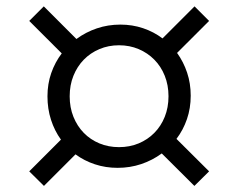

<svg xmlns="http://www.w3.org/2000/svg" viewBox="-20 -679 760 612"><path d="M131.3 -372.1Q131.3 -411.6 143.3 -446Q155.3 -480.5 176.8 -508.8L73.2 -612.3L119.6 -658.7L223.6 -554.7Q253.4 -576.7 288.8 -588.6Q324.2 -600.6 363.8 -600.6Q401.9 -600.6 436 -589.1Q470.2 -577.6 498 -556.6L600.1 -658.7L646.5 -612.3L544.4 -510.3Q564.9 -481.9 576.4 -447.5Q587.9 -413.1 587.9 -374Q587.9 -334 575.9 -299.3Q564 -264.6 542.5 -236.3L646.5 -132.8L599.6 -86.4L495.6 -189.9Q465.8 -168 430.2 -156Q394.5 -144 355 -144Q316.4 -144 282.5 -155.3Q248.5 -166.5 220.7 -187L120.1 -86.4L73.2 -132.8L174.3 -233.9Q153.8 -262.2 142.6 -297.1Q131.3 -332 131.3 -372.1ZM202.1 -372.1Q202.1 -336.4 214.1 -306.6Q226.1 -276.9 247.1 -255.4Q268.1 -233.9 296.9 -221.9Q325.7 -210 359.4 -210Q393.1 -210 421.9 -221.9Q450.7 -233.9 471.9 -255.4Q493.2 -276.9 505.1 -306.6Q517.1 -336.4 517.1 -372.1Q517.1 -407.7 505.1 -437.5Q493.2 -467.3 471.9 -488.8Q450.7 -510.3 421.9 -522.5Q393.1 -534.7 359.4 -534.7Q325.7 -534.7 296.9 -522.5Q268.1 -510.3 247.1 -488.8Q226.1 -467.3 214.1 -437.5Q202.1 -407.7 202.1 -372.1Z"/></svg>

Font: Proza Libre
Style: Regular
Weight: 400
Designer: Jasper de Waard
Foundry: Jasper de Waard
Version: Version 1.000; ttfautohint (v1.4.1.8-43bc)